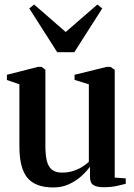

<svg xmlns="http://www.w3.org/2000/svg" viewBox="-20 -816 592 846"><path d="M435.5 9Q408 9 392.2 -0.2Q376.5 -9.5 376.5 -35.5V-81.5Q360.5 -59.5 336.5 -38.2Q312.5 -17 282 -3.5Q251.5 10 215.5 10Q136 10 100.8 -32.5Q65.5 -75 65.5 -170V-444.5L10.5 -463.5V-486.5L148 -521.5H163L180 -508.5V-172.5Q180 -134 186.2 -108Q192.5 -82 208.2 -68.8Q224 -55.5 253 -55.5Q280 -55.5 302 -62.5Q324 -69.5 341.2 -80.2Q358.5 -91 371.5 -103V-444.5L308.5 -464V-486.5L451 -521.5H466.5L485.5 -508.5V-33.5L534 -30V-6Q517 -1.5 492.5 3.8Q468 9 435.5 9ZM232 -586 109 -779 130.5 -796 269.5 -675 409 -796 430.5 -779 307.5 -586Z"/></svg>

Font: Merriweather 120pt SemiBold
Style: Regular
Weight: 600
Version: Version 2.100